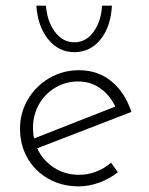

<svg xmlns="http://www.w3.org/2000/svg" viewBox="-20 -653 527 681"><path d="M374 -76 398 -42Q369 -19 332.5 -5.5Q296 8 259 8Q199 8 151.5 -19Q104 -46 77.5 -92.5Q51 -139 51 -197Q51 -253 79 -300.5Q107 -348 155 -376Q203 -404 260 -404Q328 -404 376 -364Q424 -324 446 -256L112 -127Q131 -85 170.5 -59Q210 -33 260 -33Q323 -33 374 -76ZM97 -199Q97 -178 101 -162L389 -275Q370 -315 336 -339.5Q302 -364 257 -364Q213 -364 176 -342Q139 -320 118 -282.5Q97 -245 97 -199ZM109 -633H143Q147 -578 174.5 -540.5Q202 -503 244 -503Q285 -503 312 -540.5Q339 -578 342 -633H377Q373 -558 336.5 -513Q300 -468 244 -468Q188 -468 151 -513.5Q114 -559 109 -633Z"/></svg>

Font: Josefin Sans Light
Style: Regular
Weight: 300
Designer: Santiago Orozco
Foundry: Typemade
Version: Version 2.000